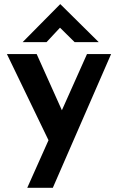

<svg xmlns="http://www.w3.org/2000/svg" viewBox="-20 -689 563 916"><path d="M110 207 395 -431H510L232 207ZM222 2 13 -431H155L321 -61ZM336 -488 254 -569 286 -578 202 -488H88L267 -669H268L451 -488Z"/></svg>

Font: Reem Kufi Fun SemiBold
Style: Regular
Weight: 600
Designer: Khaled Hosny
Version: Version 1.005